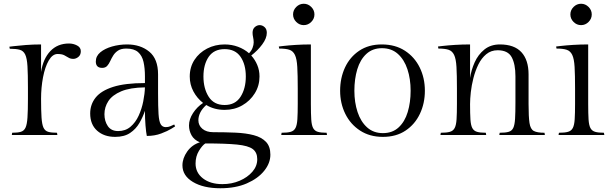

<svg xmlns="http://www.w3.org/2000/svg" viewBox="-20 -720 3273 1024"><path d="M348 -488Q371 -488 391 -477.5Q411 -467 411 -447Q411 -427 398 -416.5Q385 -406 371 -406Q356 -406 345.5 -412.5Q335 -419 322.5 -425.5Q310 -432 287 -432Q260 -432 240 -397.5Q220 -363 209.5 -308Q199 -253 199 -193Q199 -130 201.5 -93Q204 -56 212 -39Q220 -22 237 -17Q254 -12 284 -12L286 0H43L45 -12Q74 -12 91 -17Q108 -22 116 -39Q124 -56 126.5 -93Q129 -130 129 -193V-251Q129 -324 126.5 -366.5Q124 -409 114.5 -429Q105 -449 85.5 -454.5Q66 -460 32 -460L30 -471Q30 -471 55 -474Q80 -477 118.5 -480Q157 -483 199 -483V-336Q210 -407 248.5 -447.5Q287 -488 348 -488Z M823 -323V-222Q823 -151 825.5 -112Q828 -73 837 -57.5Q846 -42 864 -42Q877 -42 888 -46.5Q899 -51 909 -56L914 -46Q914 -46 894 -33.5Q874 -21 839.5 -8Q805 5 763 5Q759 -14 756 -51Q753 -88 753 -129Q742 -96 723.5 -64Q705 -32 674 -11Q643 10 594 10Q535 10 498 -23Q461 -56 461 -115Q461 -163 490 -199.5Q519 -236 583 -256.5Q647 -277 753 -277V-313Q753 -356 745.5 -389.5Q738 -423 716.5 -442Q695 -461 654 -461Q626 -461 610 -450.5Q594 -440 584.5 -425Q575 -410 568 -394.5Q561 -379 551.5 -368.5Q542 -358 525 -358Q491 -358 491 -392Q491 -421 515 -441Q539 -461 577.5 -472Q616 -483 658 -483Q729 -483 776 -444.5Q823 -406 823 -323ZM610 -21Q649 -21 676 -44Q703 -67 719.5 -103Q736 -139 744 -179.5Q752 -220 753 -254Q674 -253 626.5 -233Q579 -213 558 -181Q537 -149 537 -111Q537 -74 555 -47.5Q573 -21 610 -21Z M1364 -312Q1364 -263 1339 -222.5Q1314 -182 1272 -158Q1230 -134 1178 -134Q1123 -134 1080 -160Q1058 -140 1048 -119.5Q1038 -99 1038 -79Q1038 -51 1059.5 -33Q1081 -15 1117 -15Q1181 -15 1236.5 -12.5Q1292 -10 1333.5 1Q1375 12 1398.5 36.5Q1422 61 1422 105Q1422 150 1389 191Q1356 232 1296.5 258Q1237 284 1155 284Q1065 284 1009 250.5Q953 217 953 162Q953 124 978.5 88Q1004 52 1046 39Q1015 26 1001.5 1.5Q988 -23 988 -51Q988 -84 1009.5 -117Q1031 -150 1063 -171Q1031 -196 1011.5 -232.5Q992 -269 992 -312Q992 -362 1017 -400.5Q1042 -439 1084.5 -461Q1127 -483 1178 -483Q1216 -483 1249.5 -470.5Q1283 -458 1308 -436Q1321 -449 1327 -465Q1333 -481 1333 -494Q1333 -507 1330 -520.5Q1327 -534 1327 -545Q1327 -565 1339 -575.5Q1351 -586 1365 -586Q1379 -586 1391 -575.5Q1403 -565 1403 -545Q1403 -516 1378.5 -483Q1354 -450 1320 -424Q1340 -402 1352 -373.5Q1364 -345 1364 -312ZM1178 -160Q1235 -160 1263 -204Q1291 -248 1291 -312Q1291 -376 1263 -417Q1235 -458 1178 -458Q1121 -458 1093 -417Q1065 -376 1065 -312Q1065 -248 1093 -204Q1121 -160 1178 -160ZM1075 45Q1059 55 1041 84.5Q1023 114 1023 152Q1023 201 1062.5 231.5Q1102 262 1166 262Q1216 262 1258 244Q1300 226 1326 196Q1352 166 1352 129Q1352 93 1328 75Q1304 57 1244 51Q1184 45 1075 45Z M1638 -483V-165Q1638 -113 1640 -82.5Q1642 -52 1650 -37Q1658 -22 1675 -17Q1692 -12 1722 -12L1724 0H1480L1482 -12Q1513 -12 1530.5 -17Q1548 -22 1556 -37.5Q1564 -53 1566 -84Q1568 -115 1568 -167V-247Q1568 -320 1565.5 -363Q1563 -406 1553 -427Q1543 -448 1523.5 -454.5Q1504 -461 1469 -461L1467 -472Q1467 -472 1492.5 -475Q1518 -478 1557 -480.5Q1596 -483 1638 -483ZM1543 -643Q1543 -666 1560 -683Q1577 -700 1600 -700Q1623 -700 1640 -683Q1657 -666 1657 -643Q1657 -620 1640 -603Q1623 -586 1600 -586Q1577 -586 1560 -603Q1543 -620 1543 -643Z M2016 -483Q2088 -483 2139.5 -449.5Q2191 -416 2218.5 -360Q2246 -304 2246 -236Q2246 -169 2219.5 -113Q2193 -57 2143 -23.5Q2093 10 2022 10Q1952 10 1900.5 -23.5Q1849 -57 1821.5 -113Q1794 -169 1794 -236Q1794 -304 1820 -360Q1846 -416 1896 -449.5Q1946 -483 2016 -483ZM2022 -10Q2073 -10 2106 -40.5Q2139 -71 2154.5 -122.5Q2170 -174 2170 -236Q2170 -299 2153 -350.5Q2136 -402 2102 -432.5Q2068 -463 2017 -463Q1967 -463 1934 -432.5Q1901 -402 1885.5 -350.5Q1870 -299 1870 -236Q1870 -174 1887 -122.5Q1904 -71 1938 -40.5Q1972 -10 2022 -10Z M2487 -483V-304Q2493 -346 2511.5 -387.5Q2530 -429 2563.5 -456Q2597 -483 2646 -483Q2723 -483 2761 -441.5Q2799 -400 2799 -323V-165Q2799 -97 2804 -64Q2809 -31 2827 -21.5Q2845 -12 2884 -12L2886 0H2643L2645 -12Q2676 -12 2693 -17Q2710 -22 2717.5 -38Q2725 -54 2727 -86.5Q2729 -119 2729 -174V-313Q2729 -378 2709 -415Q2689 -452 2634 -452Q2599 -452 2573.5 -431Q2548 -410 2531.5 -376.5Q2515 -343 2505 -304Q2495 -265 2491 -228.5Q2487 -192 2487 -165Q2487 -113 2489 -82.5Q2491 -52 2499 -37Q2507 -22 2524 -17Q2541 -12 2571 -12L2573 0H2329L2331 -12Q2362 -12 2379.5 -17Q2397 -22 2405 -37.5Q2413 -53 2415 -84Q2417 -115 2417 -167V-247Q2417 -320 2414.5 -363Q2412 -406 2402 -427Q2392 -448 2372.5 -454.5Q2353 -461 2318 -461L2316 -472Q2316 -472 2341.5 -475Q2367 -478 2406 -480.5Q2445 -483 2487 -483Z M3117 -483V-165Q3117 -113 3119 -82.5Q3121 -52 3129 -37Q3137 -22 3154 -17Q3171 -12 3201 -12L3203 0H2959L2961 -12Q2992 -12 3009.5 -17Q3027 -22 3035 -37.5Q3043 -53 3045 -84Q3047 -115 3047 -167V-247Q3047 -320 3044.5 -363Q3042 -406 3032 -427Q3022 -448 3002.5 -454.5Q2983 -461 2948 -461L2946 -472Q2946 -472 2971.5 -475Q2997 -478 3036 -480.5Q3075 -483 3117 -483ZM3022 -643Q3022 -666 3039 -683Q3056 -700 3079 -700Q3102 -700 3119 -683Q3136 -666 3136 -643Q3136 -620 3119 -603Q3102 -586 3079 -586Q3056 -586 3039 -603Q3022 -620 3022 -643Z"/></svg>

Font: Gilda Display
Style: Regular
Weight: 400
Designer: Eduardo Rodriguez Tunni
Foundry: Eduardo Rodriguez Tunni
Version: Version 1.002; ttfautohint (v1.8.4.7-5d5b);gftools[0.9.22]